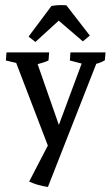

<svg xmlns="http://www.w3.org/2000/svg" viewBox="-20 -573 446 765"><path d="M170.9 171.9Q130.9 166.5 96.2 150.4L179.7 -10.7L195.3 -23.4L309.6 -331.1L312.5 -317.9L258.3 -332L260.7 -364.3H400.4L397.9 -333Q387.7 -326.2 374 -321.8Q360.4 -317.4 346.2 -314L368.2 -330.6ZM177.7 25.4 41 -331.5 63 -317.9 3.4 -332 5.9 -364.3H175.8L173.3 -332Q163.1 -327.1 148.9 -322.8Q134.8 -318.4 120.6 -314.9L126.5 -327.1L230 -30.8V0.5ZM244.6 -551.8 337.9 -431.2 310.1 -408.2 178.7 -521ZM244.6 -551.8 247.1 -521 121.1 -405.8 93.8 -427.2 185.1 -549.3Q201.7 -551.8 213.4 -552.5Q225.1 -553.2 244.6 -551.8Z"/></svg>

Font: Markazi Text
Style: Regular
Weight: 400
Designer: Borna Izadpanah (Arabic designer), Fiona Ross (Arabic design director) and Florian Runge (Latin designer)
Foundry: Borna Izadpanah and Florian Runge
Version: Version 1.000